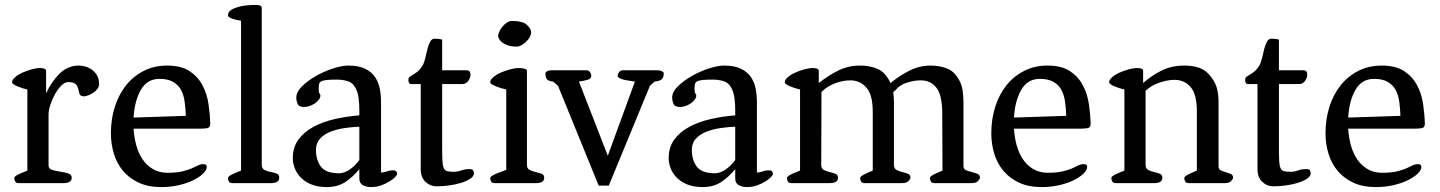

<svg xmlns="http://www.w3.org/2000/svg" viewBox="-20 -743 5842 779"><path d="M38 -20Q38 -25 44.5 -29.5Q51 -34 60 -38Q69 -42 78 -45.5Q87 -49 91 -51V-380Q71 -384 50 -393Q29 -402 29 -409Q29 -419 41 -429.5Q53 -440 70.5 -448Q88 -456 108 -461.5Q128 -467 143 -467Q151 -467 158 -465Q165 -463 167 -457V-364Q188 -411 221.5 -444Q255 -477 300 -477Q309 -477 322.5 -474Q336 -471 349.5 -462.5Q363 -454 372.5 -439Q382 -424 382 -401Q382 -392 376 -383.5Q370 -375 361 -368.5Q352 -362 341.5 -357.5Q331 -353 321 -352Q313 -352 307.5 -355.5Q302 -359 300 -373Q295 -396 285.5 -403Q276 -410 257 -410Q243 -410 229 -396Q215 -382 203.5 -361.5Q192 -341 184.5 -318.5Q177 -296 177 -279V-72Q177 -58 192 -53.5Q207 -49 224.5 -46.5Q242 -44 256.5 -39.5Q271 -35 271 -22Q271 0 237 0H57Q45 0 41.5 -7Q38 -14 38 -20Z M430 -202Q430 -260 446 -310Q462 -360 491.5 -397Q521 -434 563.5 -455.5Q606 -477 658 -477Q715 -477 749 -454.5Q783 -432 801.5 -397Q820 -362 826 -320.5Q832 -279 833 -240Q833 -225 820 -223Q807 -221 793 -221H522Q524 -187 532.5 -155Q541 -123 557.5 -98Q574 -73 599.5 -57.5Q625 -42 659 -42Q696 -42 719 -47.5Q742 -53 757 -59.5Q772 -66 782.5 -71.5Q793 -77 805 -77Q819 -77 819 -66Q819 -53 804 -38.5Q789 -24 763.5 -11.5Q738 1 704.5 8.5Q671 16 634 16Q581 16 542.5 -2Q504 -20 479 -50Q454 -80 442 -119.5Q430 -159 430 -202ZM734 -273Q733 -304 729 -331.5Q725 -359 714 -379Q703 -399 682 -411Q661 -423 627 -423Q577 -423 551.5 -378.5Q526 -334 522 -266Z M905 -20Q905 -25 911.5 -29.5Q918 -34 927 -38Q936 -42 945 -45.5Q954 -49 958 -51V-659Q936 -662 920.5 -668Q905 -674 905 -680Q905 -694 917 -702Q929 -710 946.5 -715Q964 -720 983.5 -721.5Q1003 -723 1019 -723Q1038 -723 1042 -714V-74Q1042 -59 1053 -53.5Q1064 -48 1077.5 -45.5Q1091 -43 1102 -39Q1113 -35 1113 -22Q1113 0 1079 0H924Q912 0 908.5 -7Q905 -14 905 -20Z M1168 -101Q1168 -146 1191 -177Q1214 -208 1252 -228.5Q1290 -249 1338.5 -260Q1387 -271 1438 -275V-297Q1438 -321 1435 -345Q1432 -369 1421 -389Q1409 -409 1388.5 -414.5Q1368 -420 1348 -420Q1321 -420 1306 -418.5Q1291 -417 1283.5 -413Q1276 -409 1274.5 -401.5Q1273 -394 1273 -381Q1273 -367 1276.5 -363.5Q1280 -360 1280 -355Q1280 -347 1273.5 -338.5Q1267 -330 1257.5 -323.5Q1248 -317 1236.5 -313Q1225 -309 1215 -309Q1192 -309 1187 -322.5Q1182 -336 1182 -346Q1182 -370 1205.5 -393Q1229 -416 1262.5 -435Q1296 -454 1332 -465.5Q1368 -477 1393 -477Q1435 -477 1461.5 -464Q1488 -451 1502 -430Q1516 -409 1521 -382.5Q1526 -356 1526 -329V-43Q1537 -43 1549 -47.5Q1561 -52 1573 -52Q1584 -52 1587.5 -48Q1591 -44 1591 -37Q1591 -33 1583 -24.5Q1575 -16 1560.5 -7Q1546 2 1527 9Q1508 16 1485 16Q1466 16 1452 8Q1438 0 1438 -19V-57Q1412 -25 1381 -4.5Q1350 16 1306 16Q1269 16 1242.5 5Q1216 -6 1199.5 -23.5Q1183 -41 1175.5 -61.5Q1168 -82 1168 -101ZM1262 -134Q1262 -94 1282 -67Q1302 -40 1356 -40Q1376 -40 1398.5 -55Q1421 -70 1438 -94V-229Q1410 -228 1379 -223.5Q1348 -219 1322 -209Q1296 -199 1279 -181Q1262 -163 1262 -134Z M1687 -402H1645Q1640 -404 1638.5 -409Q1637 -414 1637 -418Q1637 -428 1642 -431.5Q1647 -435 1655 -439.5Q1663 -444 1673.5 -452Q1684 -460 1695 -478Q1702 -491 1706 -509.5Q1710 -528 1714.5 -545Q1719 -562 1725.5 -574Q1732 -586 1743 -586Q1751 -586 1760.5 -585Q1770 -584 1774 -582V-458H1869Q1882 -458 1885.5 -453Q1889 -448 1889 -440Q1889 -428 1880.5 -415.5Q1872 -403 1858 -402H1774V-147Q1774 -111 1775 -91Q1776 -71 1780.5 -61Q1785 -51 1794.5 -48.5Q1804 -46 1822 -46Q1836 -46 1851.5 -51.5Q1867 -57 1884 -57Q1899 -57 1901 -49.5Q1903 -42 1903 -40Q1903 -28 1888 -18Q1873 -8 1850.5 -1Q1828 6 1801 9.5Q1774 13 1751 13Q1726 13 1706.5 -5Q1687 -23 1687 -57Z M1969 -20Q1969 -25 1977 -30Q1985 -35 1996 -39.5Q2007 -44 2017.5 -47.5Q2028 -51 2034 -54V-380Q2024 -382 2012.5 -385.5Q2001 -389 1991.5 -393Q1982 -397 1975.5 -401Q1969 -405 1969 -409Q1969 -419 1981 -429.5Q1993 -440 2011 -448Q2029 -456 2049 -461.5Q2069 -467 2085 -467Q2094 -467 2105 -465Q2116 -463 2118 -457V-74Q2118 -59 2129 -53.5Q2140 -48 2153 -45Q2166 -42 2177 -38Q2188 -34 2188 -22Q2188 0 2154 0H1988Q1976 0 1972.5 -7Q1969 -14 1969 -20ZM2076 -554Q2054 -554 2039 -559.5Q2024 -565 2016 -572Q2008 -579 2004.5 -586Q2001 -593 2001 -596Q2001 -604 2006 -615Q2011 -626 2019 -635.5Q2027 -645 2037 -651.5Q2047 -658 2057 -658Q2101 -658 2118 -642Q2135 -626 2135 -612Q2135 -603 2129.5 -593Q2124 -583 2115.5 -574.5Q2107 -566 2096.5 -560Q2086 -554 2076 -554Z M2244 -395 2224 -412Q2206 -414 2199.5 -421Q2193 -428 2193 -446Q2193 -450 2200 -454Q2207 -458 2221 -458H2358Q2369 -458 2374 -450Q2379 -442 2379 -435Q2379 -424 2364.5 -419.5Q2350 -415 2329 -412L2446 -111L2556 -412Q2546 -414 2534 -415.5Q2522 -417 2511.5 -419.5Q2501 -422 2493.5 -426Q2486 -430 2486 -435Q2486 -442 2491.5 -450Q2497 -458 2508 -458H2642Q2659 -458 2666 -454Q2673 -450 2673 -446Q2673 -428 2664.5 -421Q2656 -414 2636 -412L2617 -395L2450 10H2409Z M2693 -101Q2693 -146 2716 -177Q2739 -208 2777 -228.5Q2815 -249 2863.5 -260Q2912 -271 2963 -275V-297Q2963 -321 2960 -345Q2957 -369 2946 -389Q2934 -409 2913.5 -414.5Q2893 -420 2873 -420Q2846 -420 2831 -418.5Q2816 -417 2808.5 -413Q2801 -409 2799.5 -401.5Q2798 -394 2798 -381Q2798 -367 2801.5 -363.5Q2805 -360 2805 -355Q2805 -347 2798.5 -338.5Q2792 -330 2782.5 -323.5Q2773 -317 2761.5 -313Q2750 -309 2740 -309Q2717 -309 2712 -322.5Q2707 -336 2707 -346Q2707 -370 2730.5 -393Q2754 -416 2787.5 -435Q2821 -454 2857 -465.5Q2893 -477 2918 -477Q2960 -477 2986.5 -464Q3013 -451 3027 -430Q3041 -409 3046 -382.5Q3051 -356 3051 -329V-43Q3062 -43 3074 -47.5Q3086 -52 3098 -52Q3109 -52 3112.5 -48Q3116 -44 3116 -37Q3116 -33 3108 -24.5Q3100 -16 3085.5 -7Q3071 2 3052 9Q3033 16 3010 16Q2991 16 2977 8Q2963 0 2963 -19V-57Q2937 -25 2906 -4.5Q2875 16 2831 16Q2794 16 2767.5 5Q2741 -6 2724.5 -23.5Q2708 -41 2700.5 -61.5Q2693 -82 2693 -101ZM2787 -134Q2787 -94 2807 -67Q2827 -40 2881 -40Q2901 -40 2923.5 -55Q2946 -70 2963 -94V-229Q2935 -228 2904 -223.5Q2873 -219 2847 -209Q2821 -199 2804 -181Q2787 -163 2787 -134Z M3173 -20Q3173 -25 3179.5 -29.5Q3186 -34 3195 -38Q3204 -42 3213 -45.5Q3222 -49 3226 -51V-380Q3206 -384 3185 -393Q3164 -402 3164 -409Q3164 -419 3176 -429.5Q3188 -440 3205.5 -448Q3223 -456 3243 -461.5Q3263 -467 3278 -467Q3300 -467 3302 -457V-406Q3338 -435 3379.5 -456Q3421 -477 3470 -477Q3511 -477 3542.5 -462.5Q3574 -448 3593 -406Q3628 -435 3669 -456Q3710 -477 3755 -477Q3787 -477 3816 -467.5Q3845 -458 3863 -432Q3881 -406 3885 -380Q3889 -354 3889 -329V-70Q3889 -57 3899.5 -52.5Q3910 -48 3922.5 -45Q3935 -42 3945.5 -38Q3956 -34 3956 -22Q3956 -17 3948 -8.5Q3940 0 3922 0H3772Q3760 0 3756.5 -7Q3753 -14 3753 -20Q3753 -25 3759.5 -29.5Q3766 -34 3774.5 -38Q3783 -42 3791.5 -45.5Q3800 -49 3804 -51L3803 -289Q3802 -359 3778.5 -388Q3755 -417 3716 -417Q3690 -417 3660.5 -408Q3631 -399 3614 -378L3604 -369Q3607 -348 3607 -329V-74Q3607 -59 3617.5 -53.5Q3628 -48 3640.5 -45Q3653 -42 3663.5 -38Q3674 -34 3674 -22Q3674 -17 3666 -8.5Q3658 0 3640 0H3489Q3477 0 3473.5 -7Q3470 -14 3470 -20Q3470 -25 3476.5 -29.5Q3483 -34 3491.5 -38Q3500 -42 3508.5 -45.5Q3517 -49 3521 -51V-289Q3521 -359 3495 -388Q3469 -417 3430 -417Q3400 -417 3368 -405Q3336 -393 3313 -370L3312 -74Q3312 -59 3322.5 -53.5Q3333 -48 3346 -45Q3359 -42 3369.5 -38Q3380 -34 3380 -22Q3380 0 3346 0H3192Q3180 0 3176.5 -7Q3173 -14 3173 -20Z M4002 -202Q4002 -260 4018 -310Q4034 -360 4063.5 -397Q4093 -434 4135.5 -455.5Q4178 -477 4230 -477Q4287 -477 4321 -454.5Q4355 -432 4373.5 -397Q4392 -362 4398 -320.5Q4404 -279 4405 -240Q4405 -225 4392 -223Q4379 -221 4365 -221H4094Q4096 -187 4104.5 -155Q4113 -123 4129.5 -98Q4146 -73 4171.5 -57.5Q4197 -42 4231 -42Q4268 -42 4291 -47.5Q4314 -53 4329 -59.5Q4344 -66 4354.5 -71.5Q4365 -77 4377 -77Q4391 -77 4391 -66Q4391 -53 4376 -38.5Q4361 -24 4335.5 -11.5Q4310 1 4276.5 8.5Q4243 16 4206 16Q4153 16 4114.5 -2Q4076 -20 4051 -50Q4026 -80 4014 -119.5Q4002 -159 4002 -202ZM4306 -273Q4305 -304 4301 -331.5Q4297 -359 4286 -379Q4275 -399 4254 -411Q4233 -423 4199 -423Q4149 -423 4123.5 -378.5Q4098 -334 4094 -266Z M4489 -20Q4489 -25 4495.5 -29.5Q4502 -34 4511 -38Q4520 -42 4529 -45.5Q4538 -49 4542 -51V-380Q4522 -384 4501 -393Q4480 -402 4480 -409Q4480 -419 4492 -429.5Q4504 -440 4521.5 -448Q4539 -456 4559 -461.5Q4579 -467 4594 -467Q4616 -467 4618 -457V-406Q4653 -437 4693.5 -457Q4734 -477 4785 -477Q4820 -477 4846.5 -467.5Q4873 -458 4893 -432Q4913 -406 4918.5 -380.5Q4924 -355 4924 -329V-68Q4924 -56 4933.5 -51.5Q4943 -47 4954 -44Q4965 -41 4974 -37Q4983 -33 4983 -22Q4983 -17 4975 -8.5Q4967 0 4949 0H4804Q4792 0 4788.5 -7Q4785 -14 4785 -20Q4785 -25 4791.5 -29.5Q4798 -34 4806.5 -38Q4815 -42 4823.5 -45.5Q4832 -49 4836 -51V-291Q4836 -361 4810.5 -390Q4785 -419 4746 -419Q4716 -419 4683.5 -407.5Q4651 -396 4628 -375V-74Q4628 -59 4638.5 -53.5Q4649 -48 4662 -45Q4675 -42 4685.5 -38Q4696 -34 4696 -22Q4696 0 4662 0H4508Q4496 0 4492.5 -7Q4489 -14 4489 -20Z M5082 -402H5040Q5035 -404 5033.5 -409Q5032 -414 5032 -418Q5032 -428 5037 -431.5Q5042 -435 5050 -439.5Q5058 -444 5068.5 -452Q5079 -460 5090 -478Q5097 -491 5101 -509.5Q5105 -528 5109.5 -545Q5114 -562 5120.5 -574Q5127 -586 5138 -586Q5146 -586 5155.5 -585Q5165 -584 5169 -582V-458H5264Q5277 -458 5280.5 -453Q5284 -448 5284 -440Q5284 -428 5275.5 -415.5Q5267 -403 5253 -402H5169V-147Q5169 -111 5170 -91Q5171 -71 5175.5 -61Q5180 -51 5189.5 -48.5Q5199 -46 5217 -46Q5231 -46 5246.5 -51.5Q5262 -57 5279 -57Q5294 -57 5296 -49.5Q5298 -42 5298 -40Q5298 -28 5283 -18Q5268 -8 5245.5 -1Q5223 6 5196 9.5Q5169 13 5146 13Q5121 13 5101.5 -5Q5082 -23 5082 -57Z M5358 -202Q5358 -260 5374 -310Q5390 -360 5419.5 -397Q5449 -434 5491.5 -455.5Q5534 -477 5586 -477Q5643 -477 5677 -454.5Q5711 -432 5729.5 -397Q5748 -362 5754 -320.5Q5760 -279 5761 -240Q5761 -225 5748 -223Q5735 -221 5721 -221H5450Q5452 -187 5460.5 -155Q5469 -123 5485.5 -98Q5502 -73 5527.5 -57.5Q5553 -42 5587 -42Q5624 -42 5647 -47.5Q5670 -53 5685 -59.5Q5700 -66 5710.5 -71.5Q5721 -77 5733 -77Q5747 -77 5747 -66Q5747 -53 5732 -38.5Q5717 -24 5691.5 -11.5Q5666 1 5632.5 8.5Q5599 16 5562 16Q5509 16 5470.5 -2Q5432 -20 5407 -50Q5382 -80 5370 -119.5Q5358 -159 5358 -202ZM5662 -273Q5661 -304 5657 -331.5Q5653 -359 5642 -379Q5631 -399 5610 -411Q5589 -423 5555 -423Q5505 -423 5479.5 -378.5Q5454 -334 5450 -266Z"/></svg>

Font: Asar
Style: Regular
Weight: 400
Designer: Eben Sorkin
Foundry: Eben Sorkin, Pria Ravichandran
Version: Version 1.003; ttfautohint (v1.3) -l 8 -r 50 -G 0 -x 0 -H 45